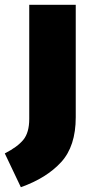

<svg xmlns="http://www.w3.org/2000/svg" viewBox="-89 -554 370 801"><path d="M227 -65Q227 56 166 122.5Q105 189 -2 227L-69 86Q-16 59 8.5 29Q33 -1 33 -58V-534H227Z"/></svg>

Font: Fira Sans Condensed Black
Style: Regular
Weight: 900
Width: 3
Designer: Carrois Corporate & Edenspiekermann AG
Foundry: Carrois Corporate GbR & Edenspiekermann AG
Version: Version 4.203